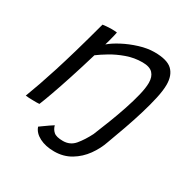

<svg xmlns="http://www.w3.org/2000/svg" viewBox="-161 -676 987 1005"><g transform="rotate(30 332.5 -173.5)"><path d="M104.5 6Q96.5 6.5 86 6.8Q75.5 7 65 6.5Q54 6.5 41.2 5.8Q28.5 5 21 4Q37 -38 53.8 -86Q70.5 -134 89.8 -194.5Q109 -255 132 -334.5Q155 -414 183 -518.5Q193.5 -520 207.2 -521.2Q221 -522.5 236 -522.5Q245 -522.5 254 -522Q263 -521.5 269 -520.5Q268 -515 264.2 -498.5Q260.5 -482 255.5 -464.2Q250.5 -446.5 247.5 -436Q271.5 -457 312.8 -478.8Q354 -500.5 401.5 -515.2Q449 -530 492 -530Q568.5 -530 599.8 -500Q631 -470 631 -413.5Q631 -379 620.2 -330Q609.5 -281 592.2 -224.2Q575 -167.5 554.5 -109.5Q534 -51.5 514.5 0.5Q499 46.5 469 88.2Q439 130 395 156.5Q351 183 295 183Q243 183 206 164Q169 145 158 112.5Q162.5 109 176.8 99Q191 89 206.2 78.2Q221.5 67.5 230 62.5Q235.5 84.5 251.5 98.5Q267.5 112.5 307.5 112.5Q351 112.5 378.2 79.8Q405.5 47 429 0.5Q447.5 -44.5 468 -97.2Q488.5 -150 506 -202.2Q523.5 -254.5 534.5 -299.8Q545.5 -345 545.5 -375.5Q545.5 -412 526.5 -432.2Q507.5 -452.5 463.5 -452.5Q414 -452.5 368 -436Q322 -419.5 285.5 -397.5Q249 -375.5 226.5 -358.5Q201 -272.5 177.2 -199.5Q153.5 -126.5 134.5 -73.5Q115.5 -20.5 104.5 6Z"/></g></svg>

Font: Grandstander Light
Style: Italic
Weight: 300
Italic angle: -15°
Designer: Tyler Finck
Foundry: Etcetera Type Co
Version: Version 1.200; ttfautohint (v1.8.3)